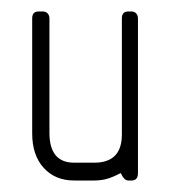

<svg xmlns="http://www.w3.org/2000/svg" viewBox="-20 -314 294 334"><path d="M209 0H203Q196 0 190 -13Q177 -6 166.5 -3Q156 0 144 0H109Q76 0 56 -22Q36 -44 36 -82V-282Q36 -294 47 -294H55Q60 -294 63 -290.5Q66 -287 66 -282V-83Q66 -31 109 -31H144Q192 -31 192 -80V-282Q192 -294 203 -294H209Q214 -294 217 -290.5Q220 -287 220 -282V-13Q220 0 209 0Z"/></svg>

Font: Chathura
Style: Regular
Weight: 400
Designer: Appaji Ambarisha Darbha
Foundry: Aditya Fonts
Version: Version 1.001 2016